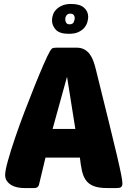

<svg xmlns="http://www.w3.org/2000/svg" viewBox="-20 -951 659 971"><path d="M366 -710Q391 -710 407.5 -700.5Q424 -691 435 -675.5Q446 -660 453 -640Q460 -620 465 -599Q505 -437 531 -332Q557 -227 572 -162.5Q587 -98 593 -67Q599 -36 599 -24Q599 -10 592.5 -5Q586 0 572 0H521Q478 0 452.5 -10.5Q427 -21 413.5 -41Q400 -61 394 -89.5Q388 -118 384 -154H210L177 -16Q172 0 154 0H101Q85 0 68 -3.5Q51 -7 37.5 -15Q24 -23 15 -35.5Q6 -48 6 -66Q6 -88 20 -138Q34 -188 55.5 -251.5Q77 -315 103.5 -384.5Q130 -454 155 -516Q180 -578 200.5 -625Q221 -672 232 -691Q240 -705 246.5 -707.5Q253 -710 271 -710ZM246 -299H361L319 -563ZM340 -931Q383 -931 404.5 -912.5Q426 -894 426 -866Q426 -855 422 -840Q418 -825 407 -811.5Q396 -798 377 -789Q358 -780 328 -780Q281 -780 262 -801Q243 -822 243 -848Q243 -863 248.5 -878Q254 -893 266 -904.5Q278 -916 296 -923.5Q314 -931 340 -931ZM336 -882Q322 -882 316 -873Q310 -864 310 -853Q310 -843 315 -835.5Q320 -828 332 -828Q348 -828 353 -839.5Q358 -851 358 -859Q358 -869 352.5 -875.5Q347 -882 336 -882Z"/></svg>

Font: Poetsen One
Style: Regular
Weight: 400
Designer: Pablo Impallari, Rodrigo Fuenzalida
Foundry: Pablo Impallari, Rodrigo Fuenzalida
Version: Version 1.001; ttfautohint (v0.93) -l 8 -r 50 -G 200 -x 14 -